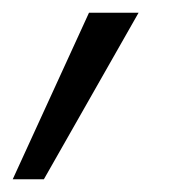

<svg xmlns="http://www.w3.org/2000/svg" viewBox="-104 -136 297 302"><path d="M-84 146 36 -116H114L-35 146Z"/></svg>

Font: Poppins Light
Style: Italic
Weight: 300
Italic angle: -10°
Designer: Ninad Kale (Devanagari), Jonny Pinhorn (Latin)
Foundry: Indian Type Foundry
Version: Version 3.200;PS 1.000;hotconv 16.6.54;makeotf.lib2.5.65590